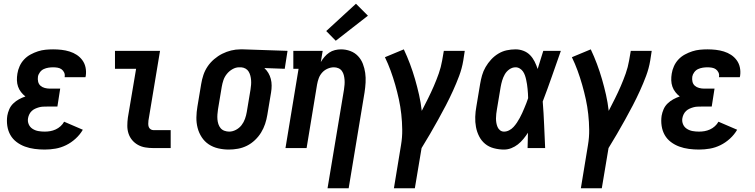

<svg xmlns="http://www.w3.org/2000/svg" viewBox="-20 -792 4040 1027"><path d="M219 8Q192 8 165 4.5Q138 1 113.5 -8Q89 -17 68.5 -32.5Q48 -48 35.5 -70Q23 -92 19 -119Q15 -146 19 -173Q22 -190 29.5 -207.5Q37 -225 51 -238.5Q65 -252 81.5 -261Q98 -270 116 -276Q103 -286 92.5 -299.5Q82 -313 76.5 -329Q71 -345 70.5 -362.5Q70 -380 73 -398Q76 -418 85 -438Q94 -458 109 -474Q124 -490 143.5 -500.5Q163 -511 183 -517.5Q203 -524 223.5 -526Q244 -528 264 -528Q287 -528 309 -525.5Q331 -523 352 -516.5Q373 -510 390.5 -498.5Q408 -487 420.5 -470Q433 -453 437.5 -431.5Q442 -410 439 -388Q438 -385 438 -383Q438 -381 437 -379H326Q326 -380 326 -380.5Q326 -381 326 -382Q328 -394 323 -404.5Q318 -415 309 -421.5Q300 -428 288 -430Q276 -432 264 -432Q252 -432 239 -430Q226 -428 214 -422.5Q202 -417 193.5 -405.5Q185 -394 183 -382Q181 -368 184 -355Q187 -342 196.5 -333.5Q206 -325 219.5 -321.5Q233 -318 246 -318H302L287 -222H231Q220 -222 209.5 -221.5Q199 -221 188.5 -218Q178 -215 168 -210.5Q158 -206 150 -198.5Q142 -191 137 -181Q132 -171 130 -160Q127 -143 133.5 -127.5Q140 -112 154 -103Q168 -94 184.5 -91Q201 -88 219 -88Q234 -88 248.5 -90.5Q263 -93 277.5 -99.5Q292 -106 304 -117Q316 -128 323 -141L423 -98Q408 -72 384.5 -50.5Q361 -29 333.5 -15.5Q306 -2 277 3Q248 8 219 8Z M800 0Q778 0 757 -3.5Q736 -7 718 -17Q700 -27 687 -42.5Q674 -58 667.5 -77.5Q661 -97 661 -119Q661 -141 664 -163L708 -424H595V-520H836L774 -147Q773 -138 773 -129.5Q773 -121 775.5 -113.5Q778 -106 785 -101Q792 -96 800 -96H893V0Z M1204 8Q1175 8 1147 1.5Q1119 -5 1096.5 -20Q1074 -35 1059 -58Q1044 -81 1037 -108Q1030 -135 1030.5 -164Q1031 -193 1036 -222L1056 -342Q1060 -367 1068 -391Q1076 -415 1090.5 -436.5Q1105 -458 1125.5 -475.5Q1146 -493 1169 -504.5Q1192 -516 1216.5 -522Q1241 -528 1266 -528Q1270 -528 1273.5 -528Q1277 -528 1281 -528L1518 -520L1503 -424L1394 -428Q1407 -416 1415.5 -401.5Q1424 -387 1428.5 -370Q1433 -353 1433 -334.5Q1433 -316 1430 -298L1410 -178Q1406 -153 1398 -129Q1390 -105 1376.5 -83Q1363 -61 1343.5 -42.5Q1324 -24 1301 -12.5Q1278 -1 1253 3.5Q1228 8 1204 8ZM1206 -88Q1224 -88 1242 -97.5Q1260 -107 1272 -122.5Q1284 -138 1290.5 -156.5Q1297 -175 1300 -193L1320 -313Q1322 -326 1323 -338.5Q1324 -351 1323 -363.5Q1322 -376 1319 -387.5Q1316 -399 1310 -409Q1304 -419 1293.5 -425Q1283 -431 1270 -432H1265Q1264 -432 1262.5 -432Q1261 -432 1259 -432Q1241 -432 1223.5 -422Q1206 -412 1193.5 -396.5Q1181 -381 1175 -363Q1169 -345 1166 -327L1146 -207Q1144 -193 1143 -180Q1142 -167 1143 -154Q1144 -141 1148 -128.5Q1152 -116 1160 -106.5Q1168 -97 1180.5 -92.5Q1193 -88 1206 -88Z M1732 215 1820 -313Q1822 -326 1823 -339.5Q1824 -353 1823 -365.5Q1822 -378 1819 -390Q1816 -402 1809 -412Q1802 -422 1790.5 -427Q1779 -432 1766 -432Q1749 -432 1732 -424.5Q1715 -417 1703 -403.5Q1691 -390 1685 -373.5Q1679 -357 1676 -340L1620 0H1507L1577 -424H1549V-520H1706L1696 -460Q1704 -474 1715.5 -487.5Q1727 -501 1741 -510.5Q1755 -520 1771.5 -524Q1788 -528 1804 -528Q1830 -528 1854 -519Q1878 -510 1895 -492Q1912 -474 1921 -450.5Q1930 -427 1933.5 -402Q1937 -377 1935.5 -350.5Q1934 -324 1930 -298L1845 215ZM1776 -574 1725 -626 1884 -772 1948 -708Z M2087 215 2125 -16Q2132 -57 2131.5 -98.5Q2131 -140 2126.5 -181Q2122 -222 2113.5 -261Q2105 -300 2094 -338.5Q2083 -377 2069.5 -414Q2056 -451 2039 -486L2140 -528Q2158 -490 2173 -450Q2188 -410 2200 -368.5Q2212 -327 2221.5 -285Q2231 -243 2236 -199Q2253 -232 2269.5 -265Q2286 -298 2300.5 -331.5Q2315 -365 2327 -399Q2339 -433 2345 -468L2354 -520H2466L2458 -468Q2451 -426 2436 -386Q2421 -346 2403 -306.5Q2385 -267 2365 -228.5Q2345 -190 2323.5 -151.5Q2302 -113 2280 -75Q2258 -37 2235 0L2199 215Z M2676 8Q2649 8 2622 1Q2595 -6 2575 -22.5Q2555 -39 2543 -62.5Q2531 -86 2526 -112.5Q2521 -139 2522 -167Q2523 -195 2528 -222L2548 -342Q2552 -366 2558.5 -389Q2565 -412 2577.5 -433.5Q2590 -455 2607 -473.5Q2624 -492 2645.5 -505Q2667 -518 2690.5 -523Q2714 -528 2738 -528Q2760 -528 2780.5 -520Q2801 -512 2815.5 -497Q2830 -482 2839.5 -463Q2849 -444 2856 -423Q2863 -448 2871 -472Q2879 -496 2886 -520H2980Q2956 -452 2932.5 -384.5Q2909 -317 2883 -249Q2888 -187 2890.5 -124.5Q2893 -62 2896 0H2802Q2803 -20 2803 -40.5Q2803 -61 2804 -82Q2793 -65 2779.5 -48.5Q2766 -32 2750 -19.5Q2734 -7 2715 0.5Q2696 8 2676 8ZM2676 -88Q2690 -88 2703.5 -95Q2717 -102 2727 -113Q2737 -124 2745 -136Q2753 -148 2760 -161Q2767 -174 2773 -187Q2779 -200 2784.5 -213.5Q2790 -227 2795.5 -240.5Q2801 -254 2805 -267Q2805 -279 2804 -291.5Q2803 -304 2802 -316.5Q2801 -329 2799 -341Q2797 -353 2794.5 -365Q2792 -377 2788 -388.5Q2784 -400 2777.5 -409.5Q2771 -419 2760.5 -425.5Q2750 -432 2738 -432Q2720 -432 2704.5 -421Q2689 -410 2680 -394Q2671 -378 2666 -361Q2661 -344 2658 -327L2638 -207Q2636 -195 2634.5 -183Q2633 -171 2633 -158.5Q2633 -146 2635 -134.5Q2637 -123 2641.5 -112.5Q2646 -102 2655 -95Q2664 -88 2676 -88Z M3087 215 3125 -16Q3132 -57 3131.5 -98.5Q3131 -140 3126.5 -181Q3122 -222 3113.5 -261Q3105 -300 3094 -338.5Q3083 -377 3069.5 -414Q3056 -451 3039 -486L3140 -528Q3158 -490 3173 -450Q3188 -410 3200 -368.5Q3212 -327 3221.5 -285Q3231 -243 3236 -199Q3253 -232 3269.5 -265Q3286 -298 3300.5 -331.5Q3315 -365 3327 -399Q3339 -433 3345 -468L3354 -520H3466L3458 -468Q3451 -426 3436 -386Q3421 -346 3403 -306.5Q3385 -267 3365 -228.5Q3345 -190 3323.5 -151.5Q3302 -113 3280 -75Q3258 -37 3235 0L3199 215Z M3719 8Q3692 8 3665 4.5Q3638 1 3613.5 -8Q3589 -17 3568.5 -32.5Q3548 -48 3535.5 -70Q3523 -92 3519 -119Q3515 -146 3519 -173Q3522 -190 3529.5 -207.5Q3537 -225 3551 -238.5Q3565 -252 3581.5 -261Q3598 -270 3616 -276Q3603 -286 3592.5 -299.5Q3582 -313 3576.5 -329Q3571 -345 3570.5 -362.5Q3570 -380 3573 -398Q3576 -418 3585 -438Q3594 -458 3609 -474Q3624 -490 3643.5 -500.5Q3663 -511 3683 -517.5Q3703 -524 3723.5 -526Q3744 -528 3764 -528Q3787 -528 3809 -525.5Q3831 -523 3852 -516.5Q3873 -510 3890.5 -498.5Q3908 -487 3920.5 -470Q3933 -453 3937.5 -431.5Q3942 -410 3939 -388Q3938 -385 3938 -383Q3938 -381 3937 -379H3826Q3826 -380 3826 -380.5Q3826 -381 3826 -382Q3828 -394 3823 -404.5Q3818 -415 3809 -421.5Q3800 -428 3788 -430Q3776 -432 3764 -432Q3752 -432 3739 -430Q3726 -428 3714 -422.5Q3702 -417 3693.5 -405.5Q3685 -394 3683 -382Q3681 -368 3684 -355Q3687 -342 3696.5 -333.5Q3706 -325 3719.5 -321.5Q3733 -318 3746 -318H3802L3787 -222H3731Q3720 -222 3709.5 -221.5Q3699 -221 3688.5 -218Q3678 -215 3668 -210.5Q3658 -206 3650 -198.5Q3642 -191 3637 -181Q3632 -171 3630 -160Q3627 -143 3633.5 -127.5Q3640 -112 3654 -103Q3668 -94 3684.5 -91Q3701 -88 3719 -88Q3734 -88 3748.5 -90.5Q3763 -93 3777.5 -99.5Q3792 -106 3804 -117Q3816 -128 3823 -141L3923 -98Q3908 -72 3884.5 -50.5Q3861 -29 3833.5 -15.5Q3806 -2 3777 3Q3748 8 3719 8Z"/></svg>

Font: Iosevka Gothic
Style: Bold Italic
Weight: 700
Italic angle: -9°
Monospace: yes
Designer: Belleve Invis
Foundry: Belleve Invis
Version: Version 15.5.1; ttfautohint (v1.8.4)